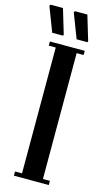

<svg xmlns="http://www.w3.org/2000/svg" viewBox="-144 -1016 599 1064"><g transform="rotate(15 155.0 -484.0)"><path d="M95 -746H55V-770H255V-746H215V-24H255V0H55V-24H95ZM195 -820 142 -958Q140 -962 143 -965Q146 -968 150 -968H217L259 -828Q261 -820 253 -820ZM55 -820 2 -958V-961Q2 -968 10 -968H77L119 -828Q121 -820 113 -820Z"/></g></svg>

Font: Ponomar Unicode TT
Style: Regular
Weight: 400
Designer: Vladislav V. Dorosh, Yuri A.W. Shardt, Nikita Simmons, Aleksandr Andreev
Foundry: Ponomar Project
Version: 1.1